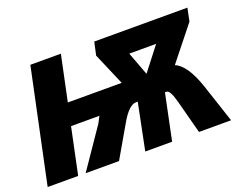

<svg xmlns="http://www.w3.org/2000/svg" viewBox="-111 -925 1431 1135"><g transform="rotate(-20 604.0 -357.0)"><path d="M164 -714H356L296 -429H635L548 -632L566 -714H1152L1135 -632L966 -420Q1036 -391 1086 -244L1167 0H965L910 -208Q889 -289 866 -289H856L796 0H627L686 -292H673Q653 -292 628.5 -269Q604 -246 579 -202L462 0H252L423 -250Q431 -264 434 -271Q436 -275 438.5 -280Q441 -285 445 -291H266L205 0H13ZM905 -576H736L791 -429Z"/></g></svg>

Font: Noto Sans Display Black
Style: Italic
Weight: 900
Italic angle: -12°
Designer: Monotype Design team
Foundry: Monotype Imaging Inc.
Version: Version 1.000